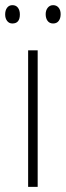

<svg xmlns="http://www.w3.org/2000/svg" viewBox="-33 -724 255 744"><path d="M113 0H76V-529H113ZM-13 -668Q-13 -684 -5.5 -694Q2 -704 15 -704Q29 -704 36.5 -694Q44 -684 44 -668Q44 -633 15 -633Q2 -633 -5.5 -643Q-13 -653 -13 -668ZM144 -669Q144 -684 152 -694Q160 -704 173 -704Q186 -704 194 -694.5Q202 -685 202 -669Q202 -653 194.5 -643Q187 -633 173 -633Q159 -633 151.5 -643Q144 -653 144 -669Z"/></svg>

Font: Noto Sans Lao Condensed ExtraLight
Style: Regular
Weight: 200
Width: 3
Designer: Monotype Design Team
Foundry: Monotype Imaging Inc.
Version: Version 2.003; ttfautohint (v1.8.4.7-5d5b)